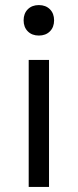

<svg xmlns="http://www.w3.org/2000/svg" viewBox="-20 -736 306 756"><path d="M73 -656Q73 -683 89.5 -699.5Q106 -716 133 -716Q160 -716 176.5 -699.5Q193 -683 193 -656Q193 -629 176.5 -612.5Q160 -596 133 -596Q106 -596 89.5 -612.5Q73 -629 73 -656ZM173 0H93V-500H173Z"/></svg>

Font: Work Sans
Style: Regular
Weight: 400
Designer: Wei Huang
Foundry: Wei Huang
Version: Version 1.500; ttfautohint (v1.6)